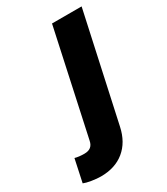

<svg xmlns="http://www.w3.org/2000/svg" viewBox="-315 -598 782 899"><g transform="rotate(-30 75.5 -148.5)"><path d="M-41 219Q-63 219 -90.5 214.5Q-118 210 -132 204L-106 82Q-85 88 -55 88Q-33 88 -20.5 78Q-8 68 -4 48L118 -516H278L152 62Q136 137 86 178Q36 219 -41 219Z"/></g></svg>

Font: Red Hat Text VF
Style: Italic
Weight: 300
Italic angle: -12°
Designer: Pentagram, MCKL
Foundry: Pentagram, MCKL
Version: Version 1.023